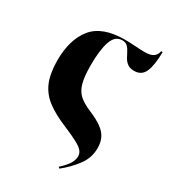

<svg xmlns="http://www.w3.org/2000/svg" viewBox="-195 -697 918 1023"><g transform="rotate(30 264.0 -185.5)"><path d="M36 -272Q36 -402 95.5 -475.5Q155 -549 294 -549Q325 -549 358 -546.5Q391 -544 416 -544Q453 -544 470 -556.5Q487 -569 491 -592H500Q499 -509 481 -469Q463 -429 418 -429Q392 -429 377 -440Q362 -451 352.5 -467.5Q343 -484 335 -500.5Q327 -517 315 -528Q303 -539 283 -539Q239 -539 221 -486.5Q203 -434 203 -340Q203 -271 214 -231Q225 -191 251 -168Q277 -145 323 -126Q375 -104 403.5 -82.5Q432 -61 444 -35Q456 -9 456 25Q456 84 420.5 132Q385 180 334 221L326 214Q361 182 374.5 159Q388 136 388 114Q388 97 376.5 82.5Q365 68 334.5 51.5Q304 35 249 12Q174 -19 127.5 -54Q81 -89 59 -140Q37 -191 36 -272Z"/></g></svg>

Font: Noto Serif Display SemiCondensed ExtraBold
Style: Regular
Weight: 800
Width: 4
Designer: Monotype Design Team
Foundry: Monotype Imaging Inc.
Version: Version 2.009